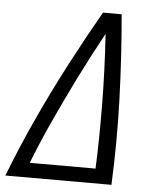

<svg xmlns="http://www.w3.org/2000/svg" viewBox="-90 -736 618 779"><g transform="rotate(5 219.0 -346.5)"><path d="M-39 0Q6 -117 62 -238.5Q118 -360 179 -476Q240 -592 298 -693H374Q389 -525 395 -350.5Q401 -176 393 0ZM55 -60H323Q328 -179 327 -316.5Q326 -454 316 -608Q266 -517 218 -420.5Q170 -324 128 -232Q86 -140 55 -60Z"/></g></svg>

Font: Ubuntu Sans Condensed
Style: Italic
Weight: 400
Width: 3
Italic angle: -13.5°
Designer: Dalton Maag Ltd
Foundry: Dalton Maag Ltd
Version: Version 1.006; ttfautohint (v1.8.4.7-5d5b)